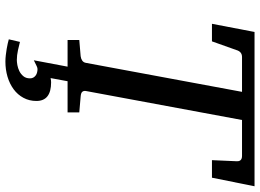

<svg xmlns="http://www.w3.org/2000/svg" viewBox="-142 -568 934 689"><g transform="rotate(90 324.5 -224.0)"><path d="M342.8 111.8Q342.8 137.7 331.5 158.4Q320.3 179.2 300.8 193.6Q281.2 208 255.6 215.6Q230 223.1 201.7 223.1Q190.4 223.1 178.5 221.7Q166.5 220.2 155.8 218.5Q145 216.8 136 214.6Q127 212.4 121.6 210.9L130.9 170.9Q142.1 173.8 160.6 178Q179.2 182.1 195.8 182.1Q202.6 182.1 213.9 180.2Q225.1 178.2 235.6 173.1Q246.1 168 253.9 158.7Q261.7 149.4 261.7 134.8Q261.7 127.4 258.5 122.3Q255.4 117.2 250.7 114Q246.1 110.8 240.2 109.4Q234.4 107.9 228.5 107.9Q224.1 107.9 218.3 110.6Q212.4 113.3 196.8 121.1L219.7 0H124V-42L182.1 -46.9Q190.9 -47.9 197.8 -52.5Q204.6 -57.1 206.1 -65.9L310.1 -626H185.1Q166 -626 160.2 -606L128.9 -518.1H65.9L95.2 -670.9H648.9L618.2 -518.1H555.2L559.1 -606Q560.5 -626 540 -626H411.1L307.1 -65.9Q305.7 -58.6 309.6 -53.2Q313.5 -47.9 327.1 -46.9L383.8 -42V0H272L260.7 61Q264.6 60.1 268.3 59.6Q272 59.1 275.9 59.1Q342.8 59.1 342.8 111.8Z"/></g></svg>

Font: Charis SIL Am
Style: Italic
Weight: 400
Italic angle: -11°
Foundry: SIL International
Version: Version 5.000